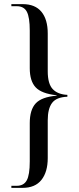

<svg xmlns="http://www.w3.org/2000/svg" viewBox="-20 -780 381 929"><path d="M35 129V119H61Q95 119 109.5 92.5Q124 66 124 1V-184Q124 -249 153 -280Q182 -311 254 -317V-319Q181 -327 152.5 -357.5Q124 -388 124 -450V-632Q124 -696 110 -723Q96 -750 61 -750H35V-760H90Q150 -760 180.5 -723Q211 -686 211 -618V-435Q211 -374 235.5 -348.5Q260 -323 306 -321V-312Q253 -310 232 -282Q211 -254 211 -198V-15Q211 52 180.5 90.5Q150 129 89 129Z"/></svg>

Font: Noto Serif Display ExtraCondensed
Style: Regular
Weight: 400
Width: 2
Designer: Monotype Design Team
Foundry: Monotype Imaging Inc.
Version: Version 2.009